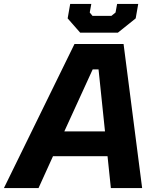

<svg xmlns="http://www.w3.org/2000/svg" viewBox="-26 -962 757 982"><path d="M384 -795 320 -868 333 -942H441L433 -898L447 -881H544L565 -898L573 -942H681L668 -868L577 -795ZM-6 0 355 -737H606L701 0H541L524 -163H245L171 0ZM303 -290H511L478 -607H448Z"/></svg>

Font: Tomorrow SemiBold
Style: Italic
Weight: 600
Italic angle: -10°
Designer: Tony de Marco, Monica Rizzolli
Foundry: Just in Type
Version: Version 2.002